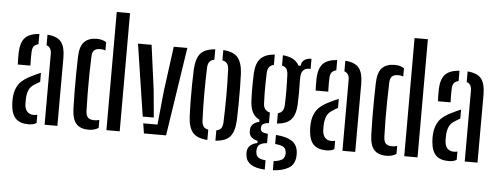

<svg xmlns="http://www.w3.org/2000/svg" viewBox="-58 -961 3364 1295"><g transform="rotate(5 1624.0 -314.0)"><path d="M49.5 -389Q48.5 -408 48.2 -430.2Q48 -452.5 48.5 -473Q51 -537 79.2 -569.2Q107.5 -601.5 176.5 -607V-537Q157.5 -533 146.8 -520.8Q136 -508.5 135 -484.5Q134 -471 134 -451.8Q134 -432.5 134.2 -415Q134.5 -397.5 135 -389ZM265 0V-478.5Q265 -525 231.5 -535V-607Q299.5 -601.5 325.8 -566.8Q352 -532 352 -461L351.5 0ZM36 -114.5Q35 -126.5 34.8 -139Q34.5 -151.5 35.5 -164Q39 -218.5 65 -255.8Q91 -293 159.5 -324Q171 -330 184 -335.8Q197 -341.5 210 -346.5V-285.5Q202.5 -282 194.8 -277Q187 -272 178 -266.5Q145.5 -248 135 -220.5Q124.5 -193 124 -163Q123.5 -149.5 123.8 -140Q124 -130.5 124.5 -120.5Q127 -92 142.8 -75.8Q158.5 -59.5 186 -59.5Q199.5 -59.5 210 -63V-6.5Q189 6.5 156 6.5Q98.5 6.5 69.5 -22.8Q40.5 -52 36 -114.5Z M683.5 0V-800H773.5V0ZM449.5 -124Q447.5 -176 447 -239.5Q446.5 -303 447.2 -365.2Q448 -427.5 449.5 -476Q451.5 -548 481.2 -578Q511 -608 565 -608Q605 -608 630 -590.5V-535Q614.5 -541 596 -541Q566.5 -541 553.2 -527.5Q540 -514 539.5 -484.5Q537 -424 536.2 -358.8Q535.5 -293.5 536 -231.8Q536.5 -170 538.5 -120Q539.5 -86 553.2 -72.8Q567 -59.5 596 -59.5Q615.5 -59.5 630 -65V-10.5Q616.5 -2 600.5 2.8Q584.5 7.5 563 7.5Q507 7.5 479.5 -23Q452 -53.5 449.5 -124Z M845 -600H937L977.5 -297.5L994.5 -112.5H919.5ZM927 -67.5H1023.5L1046.5 -297.5L1087 -600H1179L1087.5 0H937.5Z M1235 -140.5Q1233 -179.5 1232.2 -236.5Q1231.5 -293.5 1232.2 -353.2Q1233 -413 1235 -459.5Q1239 -533.5 1268.2 -567.8Q1297.5 -602 1367.5 -607V-537Q1344 -532 1334 -518Q1324 -504 1323 -478Q1320 -400.5 1319.8 -306.8Q1319.5 -213 1323.5 -122.5Q1324.5 -96 1334.5 -81.8Q1344.5 -67.5 1367.5 -63V6.5Q1297.5 2 1268 -32.8Q1238.5 -67.5 1235 -140.5ZM1422 6.5V-63Q1445.5 -67.5 1455 -81.8Q1464.5 -96 1465.5 -121Q1469 -211.5 1469.2 -299Q1469.5 -386.5 1465.5 -479.5Q1464.5 -505 1454.5 -518.8Q1444.5 -532.5 1422 -537V-607Q1492.5 -602 1521.2 -567Q1550 -532 1554 -459.5Q1556 -416.5 1556.5 -360Q1557 -303.5 1556.5 -245.8Q1556 -188 1554 -140.5Q1550 -67.5 1521.2 -32.8Q1492.5 2 1422 6.5Z M1770.5 172Q1708 168.5 1676 147.5Q1644 126.5 1639.5 88.5Q1638.5 83 1638 76Q1637.5 69 1638.5 62Q1640 35 1659 18.8Q1678 2.5 1705.5 -2V-17Q1651.5 -29.5 1648 -69.5Q1647 -77 1647.2 -81.2Q1647.5 -85.5 1648 -91Q1649 -111 1665.5 -126.2Q1682 -141.5 1705.5 -145V-160Q1674 -174.5 1658.5 -204.5Q1643 -234.5 1640.5 -281.5Q1639 -319.5 1638.5 -347.2Q1638 -375 1638.8 -403.2Q1639.5 -431.5 1640.5 -470Q1644.5 -537 1674.8 -569.2Q1705 -601.5 1770.5 -607V-537Q1728.5 -528.5 1727 -478Q1726 -448 1725.2 -411.2Q1724.5 -374.5 1725 -338Q1725.5 -301.5 1727 -273Q1728 -246.5 1739.5 -232.8Q1751 -219 1771.5 -214.5V-143Q1744.5 -141 1732.5 -132Q1720.5 -123 1720.5 -107.5V-102.5Q1720.5 -87.5 1731.5 -80Q1742.5 -72.5 1770.5 -70V-7Q1741.5 -5 1724 5.5Q1706.5 16 1704.5 40Q1703 45.5 1703.2 51.8Q1703.5 58 1704.5 63.5Q1706.5 87 1724 97Q1741.5 107 1770.5 109ZM1825.5 -144.5V-214.5Q1845 -219.5 1855.5 -232.5Q1866 -245.5 1867.5 -272.5Q1869.5 -317.5 1869.2 -374.2Q1869 -431 1866.5 -480.5Q1865 -505.5 1855.8 -519Q1846.5 -532.5 1825.5 -537V-607Q1909 -600.5 1935.5 -546.5H1950.5Q1952.5 -572.5 1971 -586.2Q1989.5 -600 2019.5 -600V-531.5H2008Q1983 -531.5 1968.8 -515Q1954.5 -498.5 1954.5 -463V-437Q1955.5 -391.5 1955.5 -359.2Q1955.5 -327 1953.5 -281.5Q1949.5 -214.5 1920.2 -182.2Q1891 -150 1825.5 -144.5ZM1825.5 171.5V109.5Q1857 106.5 1877 96.2Q1897 86 1900.5 62Q1903.5 50 1900 37.5Q1896.5 13.5 1876.5 4.8Q1856.5 -4 1825.5 -6.5V-67.5Q1896 -62.5 1933.2 -38.8Q1970.5 -15 1975.5 36Q1976 42.5 1976.2 50.8Q1976.5 59 1975.5 68Q1970.5 122.5 1929 145.5Q1887.5 168.5 1825.5 171.5Z M2066 -389Q2065 -408 2064.8 -430.2Q2064.5 -452.5 2065 -473Q2067.5 -537 2095.8 -569.2Q2124 -601.5 2193 -607V-537Q2174 -533 2163.2 -520.8Q2152.5 -508.5 2151.5 -484.5Q2150.5 -471 2150.5 -451.8Q2150.5 -432.5 2150.8 -415Q2151 -397.5 2151.5 -389ZM2281.5 0V-478.5Q2281.5 -525 2248 -535V-607Q2316 -601.5 2342.2 -566.8Q2368.5 -532 2368.5 -461L2368 0ZM2052.5 -114.5Q2051.5 -126.5 2051.2 -139Q2051 -151.5 2052 -164Q2055.5 -218.5 2081.5 -255.8Q2107.5 -293 2176 -324Q2187.5 -330 2200.5 -335.8Q2213.5 -341.5 2226.5 -346.5V-285.5Q2219 -282 2211.2 -277Q2203.5 -272 2194.5 -266.5Q2162 -248 2151.5 -220.5Q2141 -193 2140.5 -163Q2140 -149.5 2140.2 -140Q2140.5 -130.5 2141 -120.5Q2143.5 -92 2159.2 -75.8Q2175 -59.5 2202.5 -59.5Q2216 -59.5 2226.5 -63V-6.5Q2205.5 6.5 2172.5 6.5Q2115 6.5 2086 -22.8Q2057 -52 2052.5 -114.5Z M2700 0V-800H2790V0ZM2466 -124Q2464 -176 2463.5 -239.5Q2463 -303 2463.8 -365.2Q2464.5 -427.5 2466 -476Q2468 -548 2497.8 -578Q2527.5 -608 2581.5 -608Q2621.5 -608 2646.5 -590.5V-535Q2631 -541 2612.5 -541Q2583 -541 2569.8 -527.5Q2556.5 -514 2556 -484.5Q2553.5 -424 2552.8 -358.8Q2552 -293.5 2552.5 -231.8Q2553 -170 2555 -120Q2556 -86 2569.8 -72.8Q2583.5 -59.5 2612.5 -59.5Q2632 -59.5 2646.5 -65V-10.5Q2633 -2 2617 2.8Q2601 7.5 2579.5 7.5Q2523.5 7.5 2496 -23Q2468.5 -53.5 2466 -124Z M2894 -389Q2893 -408 2892.8 -430.2Q2892.5 -452.5 2893 -473Q2895.5 -537 2923.8 -569.2Q2952 -601.5 3021 -607V-537Q3002 -533 2991.2 -520.8Q2980.5 -508.5 2979.5 -484.5Q2978.5 -471 2978.5 -451.8Q2978.5 -432.5 2978.8 -415Q2979 -397.5 2979.5 -389ZM3109.5 0V-478.5Q3109.5 -525 3076 -535V-607Q3144 -601.5 3170.2 -566.8Q3196.5 -532 3196.5 -461L3196 0ZM2880.5 -114.5Q2879.5 -126.5 2879.2 -139Q2879 -151.5 2880 -164Q2883.5 -218.5 2909.5 -255.8Q2935.5 -293 3004 -324Q3015.5 -330 3028.5 -335.8Q3041.5 -341.5 3054.5 -346.5V-285.5Q3047 -282 3039.2 -277Q3031.5 -272 3022.5 -266.5Q2990 -248 2979.5 -220.5Q2969 -193 2968.5 -163Q2968 -149.5 2968.2 -140Q2968.5 -130.5 2969 -120.5Q2971.5 -92 2987.2 -75.8Q3003 -59.5 3030.5 -59.5Q3044 -59.5 3054.5 -63V-6.5Q3033.5 6.5 3000.5 6.5Q2943 6.5 2914 -22.8Q2885 -52 2880.5 -114.5Z"/></g></svg>

Font: Big Shoulders Stencil Text Medium
Style: Regular
Weight: 500
Designer: Patric King
Foundry: XO Type Co
Version: Version 1.000